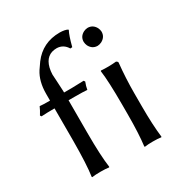

<svg xmlns="http://www.w3.org/2000/svg" viewBox="-164 -821 903 949"><g transform="rotate(-30 288.0 -347.0)"><path d="M388.2 -597.2Q388.2 -627.4 416.5 -642.1Q427.7 -647.5 439 -647.9Q469.2 -647.9 484.4 -619.6Q489.7 -608.4 490.2 -597.2Q490.2 -566.9 461.4 -551.8Q450.2 -546.4 439 -545.9Q408.7 -545.9 393.6 -574.7Q388.7 -585.9 388.2 -597.2ZM397.9 -234.9Q397.9 -367.7 389.2 -429.2L391.1 -432.1Q434.1 -428.7 478 -433.1Q486.3 -428.7 486.8 -422.9Q478 -337.4 478 -251V-180.2Q478 -70.8 486.8 0L484.9 2.9Q466.8 0 438 0Q409.2 0 391.1 2.9L389.2 0Q397.9 -68.4 397.9 -180.2ZM99.1 -429.2V-467.8Q99.1 -538.6 129.4 -585.9Q137.2 -598.1 153.8 -621.1Q210.4 -696.8 308.1 -696.8Q338.4 -696.3 353 -688L354 -685.1Q341.8 -663.1 326.2 -603L314.9 -602.1Q294.4 -636.2 256.8 -637.2Q195.3 -637.2 178.7 -572.3Q174.3 -553.7 173.8 -534.2Q173.8 -526.9 175.8 -501.5Q178.7 -459 179.2 -438V-429.2H222.2Q241.7 -429.2 292 -431.2L296.9 -423.8Q288.6 -403.3 285.2 -382.8Q264.2 -384.8 212.9 -384.8H179.2V-199.2Q179.2 -66.9 189 0L187 2.9Q168.9 0 139.2 0Q109.4 0 90.8 2.9L88.9 0Q98.6 -64 99.1 -199.2V-384.8H98.1Q52.2 -384.8 23.9 -382.8L19 -390.1Q33.2 -412.6 41 -431.2Q56.6 -429.2 99.1 -429.2Z"/></g></svg>

Font: Linux Biolinum O
Style: Regular
Weight: 400
Designer: Philipp H. Poll
Foundry: Philipp H. Poll
Version: Version 1.0.4